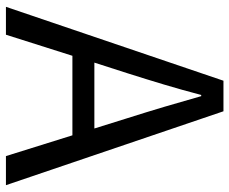

<svg xmlns="http://www.w3.org/2000/svg" viewBox="-83 -690 773 647"><g transform="rotate(90 303.5 -366.5)"><path d="M413 -298 378 -410Q358 -473 340 -533.5Q322 -594 304 -658H300Q283 -593 265 -533Q247 -473 227 -410L191 -298ZM436 -224H168L97 0H3L252 -733H355L604 0H506Z"/></g></svg>

Font: SpoqaHanSans-Regular
Style: Regular
Weight: 400
Designer: [Spoqa Han Sans] Dong-huui Kim \uAE40 \uB3D9 \uD718  Younghwa Kang \uAC15 \uC601 \uD654  [Noto Sans] Ryoko NISHIZUKA \u8
Foundry: Spoqa (http://www.spoqa-han-sans.com)
Version: Version 2.000